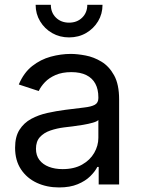

<svg xmlns="http://www.w3.org/2000/svg" viewBox="-20 -781 602 813"><path d="M230 12.7Q178.2 12.7 136 -6.8Q93.8 -26.4 68.8 -64Q43.9 -101.6 43.9 -155.3Q43.9 -202.1 62.5 -231.4Q81.1 -260.7 112.1 -277.6Q143.1 -294.4 180.7 -302.7Q218.3 -311 256.3 -315.9Q305.2 -322.3 335.9 -325.7Q366.7 -329.1 381.6 -337.4Q396.5 -345.7 396.5 -365.7V-368.7Q396.5 -402.8 383.8 -426.5Q371.1 -450.2 345.7 -462.9Q320.3 -475.6 282.2 -475.6Q243.2 -475.6 215.3 -463.4Q187.5 -451.2 170.2 -432.9Q152.8 -414.6 144 -395.5L59.6 -423.3Q80.6 -473.1 116.2 -501.2Q151.9 -529.3 194.8 -541Q237.8 -552.7 279.8 -552.7Q307.1 -552.7 342 -546.1Q377 -539.6 409.4 -520Q441.9 -500.5 463.1 -462.2Q484.4 -423.8 484.4 -359.9V0H397.9V-74.2H392.1Q382.8 -55.2 362.3 -34.9Q341.8 -14.6 309.1 -1Q276.4 12.7 230 12.7ZM245.1 -64.9Q293.9 -64.9 327.6 -84Q361.3 -103 378.9 -133.5Q396.5 -164.1 396.5 -197.3V-272.9Q391.1 -266.6 373 -261.5Q355 -256.3 331.8 -252.4Q308.6 -248.5 286.9 -245.8Q265.1 -243.2 252.4 -241.7Q220.7 -237.8 193.1 -228.3Q165.5 -218.8 148.9 -200.4Q132.3 -182.1 132.3 -150.9Q132.3 -122.6 147 -103.5Q161.6 -84.5 187 -74.7Q212.4 -64.9 245.1 -64.9ZM272.5 -622.6Q232.9 -622.6 200.9 -640.9Q168.9 -659.2 149.9 -690.7Q130.9 -722.2 130.9 -760.7H195.3Q195.3 -727.5 217 -706.3Q238.8 -685.1 272.5 -685.1Q306.2 -685.1 327.9 -706.3Q349.6 -727.5 349.6 -760.7H414.1Q414.1 -722.2 395.3 -690.9Q376.5 -659.7 344.5 -641.1Q312.5 -622.6 272.5 -622.6Z"/></svg>

Font: Inter Variable
Style: Regular
Weight: 400
Designer: Rasmus Andersson
Foundry: rsms
Version: Version 4.001;git-9221beed3